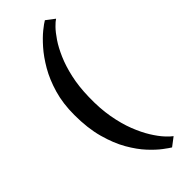

<svg xmlns="http://www.w3.org/2000/svg" viewBox="-325 -868 1090 1090"><g transform="rotate(-45 220.5 -322.5)"><path d="M57.2 -334Q57.2 -425.5 78.9 -500.1Q100.6 -574.8 134.2 -632.7Q167.9 -690.6 204.5 -732Q241.1 -773.4 272.3 -798.6Q303.5 -823.7 319.5 -832.6L370.6 -793.8Q357.3 -785.8 335.7 -763.7Q314 -741.5 289.2 -704.8Q264.4 -668.1 242.1 -616.6Q219.7 -565.2 204.7 -498.3Q189.6 -431.5 187.8 -348.7Q185.4 -258.3 198.6 -184.3Q211.9 -110.4 234.4 -52.9Q257 4.6 282.9 46.1Q308.9 87.7 332.5 113.4Q356.2 139.1 370.9 149.5L319.5 188.6Q306 180.6 275.6 157.8Q245.1 135 208 95.1Q170.9 55.2 136.5 -4.5Q102.1 -64.3 79.7 -146Q57.2 -227.7 57.2 -334Z"/></g></svg>

Font: Merriweather Light
Style: Regular
Weight: 300
Designer: Eben Sorkin
Foundry: Eben Sorkin
Version: Version 2.100